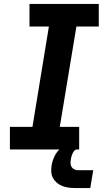

<svg xmlns="http://www.w3.org/2000/svg" viewBox="-20 -755 540 970"><path d="M30 0V-114H144L227 -621H129V-735H479V-621H366L282 -114H380V0ZM361 195Q344 195 327.5 193Q311 191 295.5 185Q280 179 267.5 168.5Q255 158 247.5 144Q240 130 239 113Q238 96 241 79Q245 56 256 33.5Q267 11 285.5 -5Q304 -21 328 -28Q352 -35 375 -35L369 0Q361 0 355.5 6.5Q350 13 346.5 20.5Q343 28 341 35.5Q339 43 338 50Q336 61 336.5 71Q337 81 342 89Q347 97 356.5 101Q366 105 376 105H451L436 195Z"/></svg>

Font: Iosevka Slab Heavy Oblique
Style: Regular
Weight: 900
Italic angle: -9°
Monospace: yes
Designer: Belleve Invis
Foundry: Belleve Invis
Version: Version 11.1.1; ttfautohint (v1.8.3)